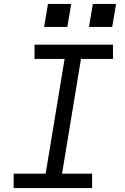

<svg xmlns="http://www.w3.org/2000/svg" viewBox="-20 -964 640 984"><path d="M50 0V-74H214L311 -662H157V-735H559V-662H395L298 -74H452V0ZM436 -826 456 -944H575L555 -826ZM206 -826 226 -944H345L325 -826Z"/></svg>

Font: Iosevka SS04 Extended
Style: Italic
Weight: 400
Width: 7
Italic angle: -9°
Monospace: yes
Designer: Belleve Invis
Foundry: Belleve Invis
Version: Version 19.0.0; ttfautohint (v1.8.4)